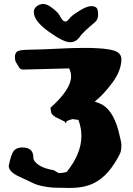

<svg xmlns="http://www.w3.org/2000/svg" viewBox="-20 -905 663 956"><path d="M451.2 -793Q393.6 -745.6 376 -720.2Q358.4 -694.8 327.4 -694.8Q296.4 -694.8 222.4 -747.6Q148.4 -800.3 148.4 -845.2Q148.4 -862.8 163.3 -874Q178.2 -885.3 196.3 -885.3Q214.4 -885.3 241.2 -864.5Q268.1 -843.8 276.1 -829.1Q284.2 -814.5 286.9 -810.8Q289.6 -807.1 291.7 -804.9Q293.9 -802.7 296.4 -800.8Q299.8 -797.9 306.2 -797.9Q306.6 -797.9 307.6 -798.3Q314.5 -798.3 325 -812Q335.4 -825.7 362.8 -843.3Q408.7 -874 431.2 -874Q431.6 -874 432.1 -874.5Q453.6 -874.5 461.4 -865.2Q468.3 -856.9 468.3 -835.4Q468.3 -834 468.3 -832.5Q468.3 -831.5 468.3 -831.1Q468.3 -806.2 451.2 -793ZM231.4 -368.7Q334 -460 334 -524.9Q334 -545.4 324.2 -564.5L98.1 -558.6Q81.5 -558.6 76.4 -567.1Q71.3 -575.7 69.3 -579.1Q64.9 -585.9 59.6 -595Q54.2 -604 54.2 -621.6Q54.2 -639.2 65.2 -648.2Q76.2 -657.2 130.1 -657.7Q184.1 -658.2 256.8 -662.1Q337.9 -666.5 398.4 -666.5Q543.5 -666.5 570.3 -641.6Q584.5 -628.4 584.5 -611.8Q584.5 -553.2 538.3 -491.7Q492.2 -430.2 451.7 -399.4Q456.5 -397.5 461.9 -395.5Q467.3 -393.6 473.6 -391.1Q540 -366.7 570.3 -252Q584.5 -197.3 584.5 -182.6Q584.5 -168 581.8 -152.8Q579.1 -137.7 549.8 -91.3Q489.3 3.9 400.9 23.4Q368.2 30.8 324.2 30.8L244.1 29.3Q180.7 23.4 150.6 9.5Q120.6 -4.4 72.5 -27.1Q24.4 -49.8 23.4 -78.6Q35.2 -137.2 48.3 -153.8Q61.5 -170.4 90.8 -170.9Q146 -170.9 146 -121.1Q146 -101.6 172.6 -83.5Q199.2 -65.4 247.6 -57.6L272.5 -43Q295.9 -43.5 312.5 -49.3Q385.3 -139.6 385.3 -228.5Q385.3 -267.6 370.6 -308.1L340.8 -312Q325.7 -308.1 312 -301.8L308.1 -290.5L301.8 -299.8Q296.4 -302.7 279.3 -310.8Q262.2 -318.8 256.8 -322Q251.5 -325.2 246.8 -328.9Q242.2 -332.5 239.3 -335.9Q233.4 -343.3 231.4 -368.7Z"/></svg>

Font: Drukaatie burti
Style: Heavy
Weight: 800
Version: Version 0.14